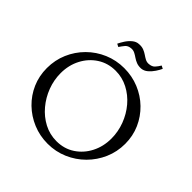

<svg xmlns="http://www.w3.org/2000/svg" viewBox="-233 -1105 1310 1310"><g transform="rotate(45 422.0 -450.0)"><path d="M419 14Q343 14 276 -14Q209 -42 158 -91.5Q107 -141 78.5 -206.5Q50 -272 50 -348Q50 -425 79 -492.5Q108 -560 159.5 -611.5Q211 -663 279 -692Q347 -721 424 -721Q500 -721 567 -693.5Q634 -666 685 -616.5Q736 -567 765 -501.5Q794 -436 794 -360Q794 -283 764.5 -215.5Q735 -148 683.5 -96.5Q632 -45 564 -15.5Q496 14 419 14ZM449 -41Q523 -41 580 -78.5Q637 -116 669.5 -179Q702 -242 702 -319Q702 -385 678.5 -447.5Q655 -510 613 -559.5Q571 -609 515 -638Q459 -667 395 -667Q322 -667 264.5 -630Q207 -593 174 -530Q141 -467 141 -390Q141 -324 164.5 -262Q188 -200 230 -150Q272 -100 328 -70.5Q384 -41 449 -41ZM293 -794 272 -805Q281 -824 296 -847.5Q311 -871 332.5 -889Q354 -907 379 -908Q405 -910 424 -902.5Q443 -895 458 -884.5Q473 -874 488 -866Q503 -858 521 -859Q550 -861 564.5 -876.5Q579 -892 592 -914L613 -903Q605 -885 589.5 -861.5Q574 -838 553 -820Q532 -802 506 -800Q481 -799 462 -806.5Q443 -814 428 -824.5Q413 -835 397.5 -843Q382 -851 364 -850Q335 -848 321 -831.5Q307 -815 293 -794Z"/></g></svg>

Font: Joan
Style: Regular
Weight: 400
Designer: Paolo Biagini
Version: Version 1.001; ttfautohint (v1.8.4.7-5d5b);gftools[0.9.30]